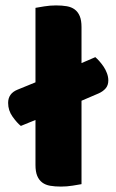

<svg xmlns="http://www.w3.org/2000/svg" viewBox="-20 -681 430 709"><path d="M281 -1Q270 1 248.5 4.5Q227 8 205 8Q183 8 165.5 5Q148 2 136 -7Q124 -16 117.5 -31.5Q111 -47 111 -72V-238L57 -216Q43 -227 26.5 -250Q10 -273 10 -301Q10 -336 45 -350L111 -377V-652Q122 -654 143.5 -657.5Q165 -661 187 -661Q209 -661 226.5 -658Q244 -655 256 -646Q268 -637 274.5 -621.5Q281 -606 281 -581V-448L332 -470Q339 -464 347 -455Q355 -446 362.5 -435Q370 -424 375 -410.5Q380 -397 380 -384Q380 -366 370 -354.5Q360 -343 344 -336L281 -309Z"/></svg>

Font: Baloo
Style: Regular
Weight: 400
Designer: Sarang Kulkarni and Ek Type
Foundry: Ek Type
Version: Version 1.443;PS 1.000;hotconv 16.6.51;makeotf.lib2.5.65220;